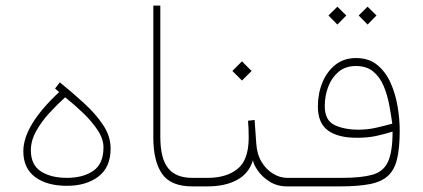

<svg xmlns="http://www.w3.org/2000/svg" viewBox="-20 -663 1503 683"><path d="M190.4 -335.4 175.8 -348.1 192.9 -370.1Q237.3 -334 278.8 -296.1Q320.3 -258.3 346.9 -218.3Q373.5 -178.2 373.5 -134.8Q373.5 -67.9 330.1 -34.9Q286.6 -2 218.3 -2Q147 -2 105 -33.2Q63 -64.5 63 -125Q63 -216.8 190.4 -335.4ZM348.1 -138.7Q348.1 -168.9 327.1 -200.4Q306.2 -231.9 274.7 -262Q243.2 -292 211.9 -316.9Q184.6 -292.5 156.2 -261.7Q127.9 -231 108.9 -197Q89.8 -163.1 89.8 -128.4Q89.8 -76.2 125.7 -53.2Q161.6 -30.3 217.8 -30.3Q275.9 -30.3 312 -55.4Q348.1 -80.6 348.1 -138.7Z M525.4 -643.1H550.3V-176.3Q550.3 -99.6 577.9 -64.9Q605.5 -30.3 663.6 -30.3H693.4V0H663.6Q587.4 0 556.4 -44.9Q525.4 -89.8 525.4 -174.3Z M862.3 -233.4 885.7 -236.3 891.6 -152.8Q894 -113.8 910.9 -86.4Q927.7 -59.1 952.1 -44.7Q976.6 -30.3 1001.5 -30.3H1030.3V0H1001.5Q965.3 0 938.5 -17.3Q911.6 -34.7 896.5 -56.9Q881.3 -79.1 879.9 -93.3Q865.7 -45.9 823.2 -22.9Q780.8 0 718.3 0H673.8V-30.3H719.2Q784.7 -30.3 824.5 -61.8Q864.3 -93.3 864.7 -172.4Q864.7 -208 862.3 -233.4ZM840.8 -444.8 875 -410.6 840.8 -376.5 806.6 -410.6Z M1287.6 -639.2 1319.3 -607.9 1287.6 -575.7 1255.9 -607.9ZM1180.2 -639.2 1211.9 -607.9 1180.2 -575.7 1148.4 -607.9ZM1196.3 -30.3Q1265.1 -30.3 1304.4 -41.3Q1343.8 -52.2 1360.1 -87.4Q1376.5 -122.6 1376.5 -194.8Q1346.7 -185.5 1317.4 -179.2Q1288.1 -172.9 1249 -172.9Q1182.1 -172.9 1146.5 -199Q1110.8 -225.1 1110.8 -284.2Q1110.8 -330.1 1126.7 -369.1Q1142.6 -408.2 1172.9 -432.4Q1203.1 -456.5 1246.6 -456.5Q1292.5 -456.5 1322.5 -431.6Q1352.5 -406.7 1369.9 -367.4Q1387.2 -328.1 1394.5 -283.4Q1401.9 -238.8 1401.9 -198.7Q1401.9 -137.7 1392.8 -98.6Q1383.8 -59.6 1360.8 -38.1Q1337.9 -16.6 1296.4 -8.3Q1254.9 0 1190.4 0H1010.7V-30.3ZM1255.4 -201.7Q1287.6 -201.7 1317.4 -208.5Q1347.2 -215.3 1375.5 -223.1Q1371.1 -254.9 1364.5 -290.3Q1357.9 -325.7 1344.7 -357.2Q1331.5 -388.7 1307.9 -408.4Q1284.2 -428.2 1246.1 -428.2Q1209 -428.2 1184.3 -407.5Q1159.7 -386.7 1147.5 -354.2Q1135.3 -321.8 1135.3 -285.6Q1135.3 -234.9 1169.9 -218.3Q1204.6 -201.7 1255.4 -201.7Z"/></svg>

Font: Vazirmatn UI NL Thin
Style: Regular
Weight: 100
Designer: Saber Rastikerdar
Foundry: Saber Rastikerdar
Version: Version 33.003